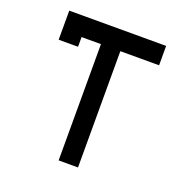

<svg xmlns="http://www.w3.org/2000/svg" viewBox="-126 -816 901 931"><g transform="rotate(20 325.0 -350.0)"><path d="M575 -700V-600H375V0H275V-600H175V-550H75V-700Z"/></g></svg>

Font: Monoikos Medium
Style: Regular
Weight: 500
Designer: Brian Krent
Version: Version 0.088